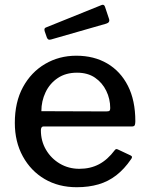

<svg xmlns="http://www.w3.org/2000/svg" viewBox="-20 -773 622 803"><path d="M151 -228Q151 -183 172.5 -146.5Q194 -110 230.5 -88.5Q267 -67 312 -67Q358 -67 394 -86Q430 -105 460 -145Q463 -149 466 -149.5Q469 -150 475 -147L526 -123Q537 -118 528 -107Q500 -66 466.5 -40Q433 -14 392 -2Q351 10 301 10Q225 10 167 -24Q109 -58 75.5 -119Q42 -180 42 -259Q42 -346 76 -408.5Q110 -471 168.5 -505.5Q227 -540 299 -540Q373 -540 428.5 -507.5Q484 -475 515 -414Q546 -353 546 -266Q546 -257 544 -250.5Q542 -244 531 -244H161Q156 -244 153.5 -239.5Q151 -235 151 -228ZM424 -307Q435 -307 438 -310Q441 -313 441 -321Q441 -359 424.5 -393Q408 -427 377.5 -448Q347 -469 302 -469Q255 -469 221.5 -446.5Q188 -424 170.5 -387Q153 -350 153 -308ZM419 -745 436 -694Q441 -679 424 -674L194 -608Q187 -606 183 -607.5Q179 -609 176 -616L167 -642Q163 -655 172 -658L405 -752Q415 -756 419 -745Z"/></svg>

Font: Libre Franklin Medium
Style: Regular
Weight: 500
Designer: Pablo Impallari, Rodrigo Fuenzalida, Nhung Nguyen
Foundry: Impallari Type
Version: Version 3.000